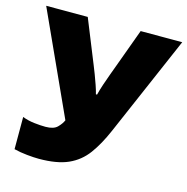

<svg xmlns="http://www.w3.org/2000/svg" viewBox="-106 -816 906 928"><g transform="rotate(15 346.5 -352.0)"><path d="M692.9 -713.9 476.1 -212.9Q444.3 -139.2 407.7 -89.6Q371.1 -40 315.2 -15.1Q259.3 9.8 168.9 9.8Q144.5 9.8 109.6 6.3Q74.7 2.9 43.9 -4.9V-166Q71.3 -155.3 103 -151.6Q134.8 -147.9 160.2 -147.9Q200.7 -147.9 219 -166.3Q237.3 -184.6 245.1 -203.1L12.2 -713.9H220.2L308.1 -496.1Q314.9 -479.5 324.2 -455.3Q333.5 -431.2 342 -406.2Q350.6 -381.3 355 -362.8H360.8Q366.7 -386.7 377 -417.5Q387.2 -448.2 397.5 -475.6Q407.7 -502.9 412.1 -515.1L484.9 -713.9Z"/></g></svg>

Font: Open Sans ExtraBold
Style: Regular
Weight: 800
Designer: Monotype Design Team
Foundry: Monotype Imaging Inc.
Version: Version 3.003; ttfautohint (v1.8.4)